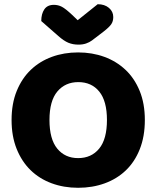

<svg xmlns="http://www.w3.org/2000/svg" viewBox="-20 -874 743 912"><path d="M35 -304Q35 -382 59.5 -442Q84 -502 126.5 -542.5Q169 -583 226.5 -604Q284 -625 351 -625Q418 -625 475.5 -604Q533 -583 576 -542.5Q619 -502 643.5 -442Q668 -382 668 -304Q668 -226 644 -165.5Q620 -105 577.5 -64.5Q535 -24 477 -3Q419 18 351 18Q283 18 225 -3.5Q167 -25 125 -66Q83 -107 59 -167Q35 -227 35 -304ZM215 -304Q215 -213 252 -168Q289 -123 351 -123Q414 -123 451 -168Q488 -213 488 -304Q488 -394 451.5 -439Q415 -484 352 -484Q290 -484 252.5 -439.5Q215 -395 215 -304ZM349 -778 444 -854Q477 -854 497.5 -836.5Q518 -819 518 -793Q518 -773 508.5 -759Q499 -745 472 -724L417 -682Q405 -673 389 -667.5Q373 -662 353 -662Q326 -662 304.5 -671Q283 -680 257 -703L176 -774Q176 -808 190.5 -829.5Q205 -851 236 -851Q256 -851 273.5 -842Q291 -833 323 -803Z"/></svg>

Font: Baloo Cyrillic
Style: Regular
Weight: 400
Designer: Ek Type, Denis Ignatov
Foundry: Ek Type
Version: Version 1.50 July 26, 2019